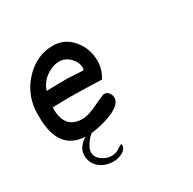

<svg xmlns="http://www.w3.org/2000/svg" viewBox="-134 -567 869 865"><g transform="rotate(-30 300.0 -134.5)"><path d="M334 -125Q349 -125 358 -113.5Q367 -102 367 -87Q367 -48 289 -21Q265 -13 242.5 -8Q220 -3 200 -1Q183 10 167.5 33.5Q152 57 152 74Q152 100 178 118Q200 134 228 134Q247 134 264 123Q281 111 289 109L291 114Q291 136 266 149Q244 160 221 160Q179 160 150 137Q119 112 119 70Q119 48 133 29Q147 10 167 0Q30 -6 30 -181Q30 -192 30 -202.5Q30 -213 31 -221Q39 -304 99 -366Q161 -429 244 -429Q305 -429 346 -379Q384 -332 384 -269Q384 -226 359 -186Q302 -188 260 -189Q218 -190 191 -190Q168 -190 146 -189.5Q124 -189 104 -188V-181Q104 -76 195 -76Q228 -76 277 -101Q327 -125 334 -125ZM233 -353Q214 -353 195.5 -346Q177 -339 161.5 -327.5Q146 -316 134.5 -300Q123 -284 118 -266Q155 -267 179.5 -267.5Q204 -268 217 -268Q224 -268 235 -267.5Q246 -267 260 -266Q274 -265 285 -264.5Q296 -264 304 -264Q311 -264 311 -275Q311 -290 304.5 -304Q298 -318 287 -329Q276 -340 262 -346.5Q248 -353 233 -353ZM215 -6 211 -7Z"/></g></svg>

Font: Dongol
Style: Regular
Weight: 400
Designer: Abdo Mohamed and Ibrahim Hamdi
Foundry: Protype Foundry
Version: Version 1.000;hotconv 1.0.109;makeotfexe 2.5.65596